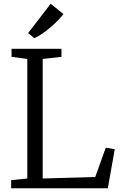

<svg xmlns="http://www.w3.org/2000/svg" viewBox="-20 -1003 652 1023"><path d="M39.5 0V-43L125.5 -52V-689L41.5 -700V-743H307.5V-700L207.5 -689V-52L487.5 -60L543.5 -216L591.5 -208L554.5 0ZM162 -800 130 -827 250 -983 318 -928Q305.5 -911.5 286.5 -892.2Q267.5 -873 245.5 -854.5Q223.5 -836 202 -821.5Q180.5 -807 163 -800Z"/></svg>

Font: Merriweather Light
Style: Regular
Weight: 300
Designer: Eben Sorkin
Foundry: Eben Sorkin
Version: Version 2.100